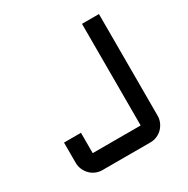

<svg xmlns="http://www.w3.org/2000/svg" viewBox="-159 -841 961 982"><g transform="rotate(-30 321.5 -350.0)"><path d="M69.8 -220.2H169.9V-100.1H453.1V-700.2H553.2V-100.1Q553.2 -79.6 545.2 -61.3Q537.1 -43 523.7 -29.3Q510.3 -15.6 491.9 -7.8Q473.6 0 453.1 0H169.9Q149.4 0 131.1 -7.8Q112.8 -15.6 99.4 -29.3Q85.9 -43 77.9 -61.3Q69.8 -79.6 69.8 -100.1Z"/></g></svg>

Font: Aldrich
Style: Regular
Weight: 400
Designer: Matthew Desmond
Foundry: Matthew Desmond
Version: Version 1.001 2011